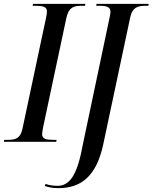

<svg xmlns="http://www.w3.org/2000/svg" viewBox="-47 -734 790 994"><path d="M-27 0H244L246 -10H229C194 -10 171 -14 171 -39C171 -48 174 -63 177 -79L297 -643C309 -697 336 -704 375 -704H393L395 -714H124L122 -704H139C174 -704 196 -699 196 -675C196 -669 195 -657 191 -640L69 -66C58 -16 31 -10 -7 -10H-25ZM256 240C372 240 453 179 488 11L628 -648C639 -695 666 -704 705 -704H721L723 -714H453L451 -704H469C503 -704 525 -698 525 -674C525 -667 523 -658 522 -651L380 23C351 182 309 228 250 228C230 228 206 225 189 218L185 229C206 236 226 240 256 240Z"/></svg>

Font: Noto Serif Display Condensed Medium
Style: Italic
Weight: 500
Width: 3
Italic angle: -12°
Designer: Monotype Design Team
Foundry: Monotype Imaging Inc.
Version: Version 2.009